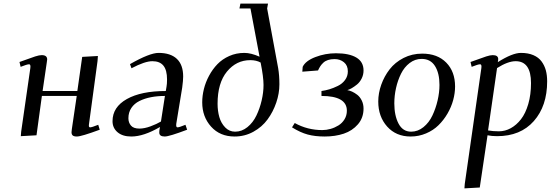

<svg xmlns="http://www.w3.org/2000/svg" viewBox="-20 -749 3050 1063"><path d="M87.9 -405.8Q151.9 -429.2 174.6 -436.5Q197.3 -443.8 210.9 -443.8Q241.2 -443.8 241.2 -419.9Q241.2 -418.9 238.8 -401.9L215.8 -245.1H408.2L435.1 -434.1L522 -439L520 -411.1L473.1 -64.9Q471.2 -53.7 472.4 -48.8Q473.6 -43.9 479 -43.9Q488.3 -43.9 523.9 -58.1L532.2 -30.8Q430.2 6.8 405.8 6.8Q389.2 6.8 382.6 1Q376 -4.9 376 -17.1Q376 -21.5 377.9 -35.2L404.8 -217.8H211.9L182.1 0L95.2 4.9L97.2 -20L147.9 -372.1Q150.9 -393.1 141.1 -393.1Q129.9 -393.1 94.2 -378.9Z M603 -78.1Q603 -156.2 682.4 -200.7Q761.7 -245.1 897.9 -245.1L901.9 -269Q904.8 -283.7 904.8 -309.1Q904.8 -360.8 884.8 -385.5Q864.7 -410.2 823.7 -410.2Q782.2 -410.2 708 -371.1L699.7 -394Q808.6 -456.1 857.9 -456.1Q924.3 -456.1 959.2 -423.1Q994.1 -390.1 994.1 -325.2Q994.1 -304.7 988.8 -264.2L956.1 -64.9Q953.1 -43.9 962.9 -43.9Q972.2 -43.9 1006.8 -58.1L1016.1 -30.8Q916.5 6.8 892.1 6.8Q861.8 6.8 861.8 -15.1Q861.8 -25.4 863.8 -35.2L865.7 -45.9Q775.4 6.8 707 6.8Q658.7 6.8 630.9 -16.8Q603 -40.5 603 -78.1ZM690.9 -94.2Q690.9 -70.3 705.1 -53.7Q719.2 -37.1 752 -37.1Q779.8 -37.1 813.5 -49.6Q847.2 -62 871.1 -76.2L893.1 -217.8Q851.6 -217.8 816.2 -210.9Q780.8 -204.1 752.2 -189.9Q723.6 -175.8 707.3 -151.4Q690.9 -127 690.9 -94.2Z M1099.6 -182.1Q1099.6 -218.8 1108.9 -256.3Q1118.2 -293.9 1137.5 -329.8Q1156.7 -365.7 1183.8 -393.8Q1210.9 -421.9 1249.5 -439Q1288.1 -456.1 1333 -456.1Q1369.6 -456.1 1417 -435.1L1366.7 -702.1H1305.7L1311 -729H1463.9L1459 -702.1L1520 -372.1Q1526.9 -331.5 1526.9 -282.2Q1526.9 -231.9 1509.5 -180.9Q1492.2 -129.9 1461.4 -87.9Q1430.7 -45.9 1382.8 -19.5Q1335 6.8 1278.8 6.8Q1197.8 6.8 1148.7 -47.9Q1099.6 -102.5 1099.6 -182.1ZM1184.6 -174.8Q1184.6 -134.8 1194.3 -100.8Q1204.1 -66.9 1226.8 -43.5Q1249.5 -20 1281.7 -20Q1318.8 -20 1349.9 -45.2Q1380.9 -70.3 1399.7 -109.6Q1418.5 -148.9 1428.7 -193.1Q1439 -237.3 1439 -278.8Q1439 -322.3 1422.9 -402.8Q1398.9 -416 1365.7 -416Q1288.6 -416 1236.6 -352.8Q1184.6 -289.6 1184.6 -174.8Z M1596.7 -43.9 1611.8 -67.9Q1682.1 -28.8 1764.6 -28.8Q1787.1 -28.8 1810.3 -35.4Q1833.5 -42 1854 -54.7Q1874.5 -67.4 1887.5 -88.6Q1900.4 -109.9 1900.4 -136.2Q1900.4 -217.8 1759.8 -217.8V-245.1Q1781.7 -248 1803.7 -254.6Q1825.7 -261.2 1850.3 -273.2Q1875 -285.2 1890.4 -306.2Q1905.8 -327.1 1905.8 -354Q1905.8 -386.7 1884.3 -404.3Q1862.8 -421.9 1832.5 -421.9Q1811.5 -421.9 1795.9 -416.7Q1780.3 -411.6 1769.8 -401.6Q1759.3 -391.6 1753.2 -382.1Q1747.1 -372.6 1740.7 -358.9L1653.8 -352.1L1655.8 -378.9Q1671.4 -412.1 1726.1 -433.1Q1780.8 -454.1 1839.8 -454.1Q1913.1 -454.1 1952.9 -430.4Q1992.7 -406.7 1992.7 -358.9Q1992.7 -335 1982.4 -314.5Q1972.2 -293.9 1956.5 -281.2Q1940.9 -268.6 1927.2 -260.7Q1913.6 -252.9 1902.8 -250Q1915.5 -248 1929.4 -241.7Q1943.4 -235.4 1958.3 -223.9Q1973.1 -212.4 1982.9 -192.4Q1992.7 -172.4 1992.7 -147.9Q1992.7 -96.7 1961.7 -60.8Q1930.7 -24.9 1883.3 -9Q1835.9 6.8 1777.8 6.8Q1724.1 6.8 1683.6 -4.2Q1643.1 -15.1 1596.7 -43.9Z M2074.2 -187Q2074.2 -233.4 2090.8 -280Q2107.4 -326.7 2137.2 -365.2Q2167 -403.8 2214.1 -428Q2261.2 -452.1 2317.4 -452.1Q2401.9 -452.1 2450.7 -402.3Q2499.5 -352.5 2499.5 -270Q2499.5 -233.4 2489 -194.8Q2478.5 -156.2 2457.5 -120.1Q2436.5 -84 2407.7 -55.7Q2378.9 -27.3 2338.6 -10.3Q2298.3 6.8 2253.4 6.8Q2172.9 6.8 2123.5 -48.3Q2074.2 -103.5 2074.2 -187ZM2163.1 -176.8Q2163.1 -109.4 2186.5 -64.7Q2210 -20 2256.3 -20Q2293.5 -20 2324.5 -45.2Q2355.5 -70.3 2374 -109.6Q2392.6 -148.9 2402.8 -193.1Q2413.1 -237.3 2413.1 -278.8Q2413.1 -344.2 2388.2 -383.5Q2363.3 -422.9 2314.5 -422.9Q2277.8 -422.9 2248 -400.1Q2218.3 -377.4 2200.2 -340.8Q2182.1 -304.2 2172.6 -261.7Q2163.1 -219.2 2163.1 -176.8Z M2551.3 293.9 2553.2 269 2645 -372.1Q2647.9 -393.1 2638.2 -393.1Q2627 -393.1 2591.3 -378.9L2585 -405.8Q2648.9 -429.2 2671.6 -436.5Q2694.3 -443.8 2708 -443.8Q2738.3 -443.8 2738.3 -421.9Q2738.3 -416 2737.3 -411.1L2735.8 -404.8Q2816.9 -456.1 2864.3 -456.1Q2904.3 -456.1 2933.1 -443.6Q2961.9 -431.2 2978.3 -408.9Q2994.6 -386.7 3002 -359.6Q3009.3 -332.5 3009.3 -298.8Q3009.3 -162.1 2935.5 -78.6Q2861.8 4.9 2731.9 4.9Q2703.1 4.9 2679.2 0L2636.2 289.1ZM2682.1 -26.9Q2709.5 -22 2742.2 -22Q2776.4 -22 2807.9 -39.3Q2839.4 -56.6 2864.5 -88.9Q2889.6 -121.1 2904.8 -173.1Q2919.9 -225.1 2919.9 -289.1Q2919.9 -410.2 2835 -410.2Q2792 -410.2 2731.9 -372.1Z"/></svg>

Font: Dehuti
Style: Bold-Italic
Weight: 700
Version: Version 1.2